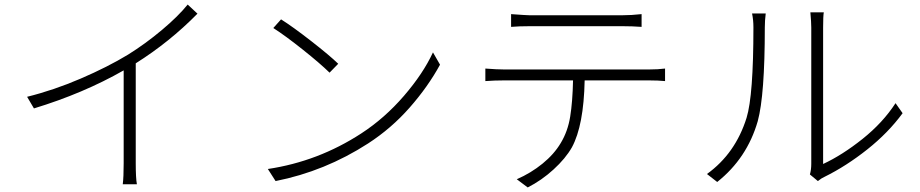

<svg xmlns="http://www.w3.org/2000/svg" viewBox="-20 -786 4040 843"><path d="M804 -766 847 -726Q724 -601 576 -508V-69Q576 -5 581 23H519Q523 -9 523 -69V-477Q346 -376 129 -310L99 -361Q216 -390 334.5 -441Q453 -492 542 -546Q619 -594 691 -654.5Q763 -715 804 -766Z M1214 -701Q1265 -669 1346.5 -605.5Q1428 -542 1465 -506L1427 -467Q1385 -508 1309 -568.5Q1233 -629 1180 -663ZM1156 -44Q1377 -77 1566 -200Q1669 -267 1753.5 -365Q1838 -463 1881 -556L1912 -502Q1859 -405 1778.5 -313.5Q1698 -222 1596 -156Q1407 -34 1190 9Z M2712 -671H2307Q2258 -671 2224 -668V-724Q2292 -719 2305 -719H2712Q2752 -719 2797 -724V-668Q2756 -671 2712 -671ZM2193 -481H2830Q2869 -481 2900 -485V-430Q2870 -433 2830 -433H2547Q2543 -235 2491 -139Q2463 -90 2410.5 -42Q2358 6 2297 37L2249 1Q2311 -26 2362 -67.5Q2413 -109 2442 -158Q2473 -209 2483.5 -274Q2494 -339 2496 -433H2193Q2152 -433 2111 -430V-485Q2163 -481 2193 -481Z M3129 13 3084 -22Q3209 -112 3258 -269Q3288 -367 3288 -666Q3288 -698 3282 -727H3342Q3338 -695 3338 -666Q3338 -368 3307 -254Q3260 -91 3129 13ZM3571 9 3536 -20Q3542 -41 3542 -67V-665Q3542 -688 3538 -732H3597Q3594 -716 3594 -665V-66Q3678 -105 3767 -176Q3856 -247 3912 -333L3943 -289Q3880 -203 3788 -130Q3696 -57 3601 -10Q3587 -4 3571 9Z"/></svg>

Font: Noto Sans Korean Light
Style: Regular
Weight: 300
Designer: Ryoko NISHIZUKA  (kana & ideographs); Paul D. Hunt (Latin, Greek & Cyrillic); Wenlong ZHANG  (bopomofo); Sandoll Communi
Foundry: Adobe Systems Incorporated
Version: Version 1.000;PS 1;hotconv 1.0.78;makeotf.lib2.5.61930